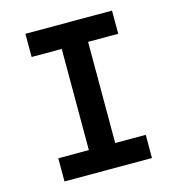

<svg xmlns="http://www.w3.org/2000/svg" viewBox="-105 -790 810 880"><g transform="rotate(-15 300.0 -350.0)"><path d="M93 0H508V-110H363V-590H506V-700H95V-590H238V-110H93Z"/></g></svg>

Font: CommitMono
Style: 700Regular
Weight: 700
Monospace: yes
Designer: Eigil Nikolajsen
Foundry: Eigil Nikolajsen
Version: Version 1.143